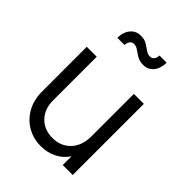

<svg xmlns="http://www.w3.org/2000/svg" viewBox="-225 -897 1023 1023"><g transform="rotate(45 286.5 -385.0)"><path d="M66 -198V-536H141V-207Q141 -142 179.5 -102.5Q218 -63 280 -63Q343 -63 382 -104.5Q421 -146 421 -217V-536H496V0H421V-66Q397 -29 356.5 -8.5Q316 12 267 12Q211 12 165 -14.5Q119 -41 92.5 -89Q66 -137 66 -198ZM276 -707Q274 -708 265.5 -714Q257 -720 249 -722.5Q241 -725 234 -725Q205 -725 201 -685H147Q148 -730 170.5 -756Q193 -782 228 -782Q251 -782 266 -775Q281 -768 298 -755Q300 -754 308.5 -748Q317 -742 325 -739.5Q333 -737 340 -737Q370 -737 373 -777H427Q426 -732 404 -706Q382 -680 347 -680Q324 -680 308.5 -687Q293 -694 276 -707Z"/></g></svg>

Font: Evergrow Sans 
Style: Regular
Weight: 400
Foundry: 10Web
Version: Version 1.000